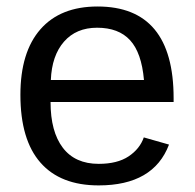

<svg xmlns="http://www.w3.org/2000/svg" viewBox="-20 -558 596 588"><path d="M134.8 -245.6Q134.8 -154.8 172.4 -105.5Q210 -56.2 282.2 -56.2Q339.4 -56.2 373.8 -79.1Q408.2 -102.1 420.4 -137.2L497.6 -115.2Q450.2 9.8 282.2 9.8Q165 9.8 103.8 -60.1Q42.5 -129.9 42.5 -267.6Q42.5 -398.4 103.8 -468.3Q165 -538.1 278.8 -538.1Q511.7 -538.1 511.7 -257.3V-245.6ZM420.9 -313Q413.6 -396.5 378.4 -434.8Q343.3 -473.1 277.3 -473.1Q213.4 -473.1 176 -430.4Q138.7 -387.7 135.7 -313Z"/></svg>

Font: Liberation Sans
Style: Regular
Weight: 400
Designer: Steve Matteson
Foundry: Ascender Corporation
Version: Version 2.00.1